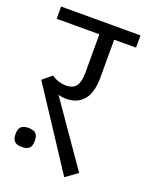

<svg xmlns="http://www.w3.org/2000/svg" viewBox="-128 -672 574 749"><g transform="rotate(20 159.0 -298.0)"><path d="M134.3 -277.3Q118.2 -277.3 102.5 -281.7L282.2 -22.9L233.4 12.7L19 -314L57.1 -345.2Q70.3 -335.4 85.9 -330.6Q101.6 -325.7 115.7 -325.7Q146.5 -325.7 158.9 -343.5Q171.4 -361.3 171.4 -399.4V-558.1H-5.9V-608.9H323.7V-558.1H232.9V-402.3Q232.9 -338.4 207.3 -307.9Q181.6 -277.3 134.3 -277.3ZM77.1 -81.1Q77.1 -60.1 67.6 -50.8Q58.1 -41.5 37.1 -41.5Q16.1 -41.5 6.6 -50.8Q-2.9 -60.1 -2.9 -81.1Q-2.9 -102.1 6.6 -111.3Q16.1 -120.6 37.1 -120.6Q58.1 -120.6 67.6 -111.3Q77.1 -102.1 77.1 -81.1Z"/></g></svg>

Font: Varta
Style: Light
Weight: 300
Designer: Joana Correia, Viktoriya Grabowska, Eben Sorkin
Foundry: Sorkin Type
Version: Version 1.002; ttfautohint (v1.3) -l 8 -r 24 -G 200 -x 12 -H